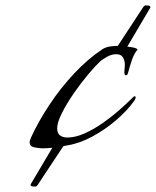

<svg xmlns="http://www.w3.org/2000/svg" viewBox="-20 -682 578 712"><path d="M112 10Q109 10 102 9.5Q95 9 94 5Q93 4 93.5 2.5Q94 1 94 1L174 -134Q154 -132 137 -132Q125 -132 107.5 -135.5Q90 -139 90 -155Q90 -160 92 -164Q94 -168 95 -172Q122 -231 163 -293Q204 -355 254.5 -409Q305 -463 359 -499Q371 -507 387.5 -509.5Q404 -512 417 -512Q454 -569 479.5 -607.5Q505 -646 512 -657Q514 -660 519 -662Q522 -662 529 -661.5Q536 -661 537 -657Q538 -656 537.5 -654.5Q537 -653 537 -653L452 -509Q466 -508 477.5 -505Q489 -502 490 -498Q477 -483 469 -459Q461 -435 456 -416Q455 -413 453.5 -408Q452 -403 447 -403Q443 -403 442 -407.5Q441 -412 441 -414Q441 -421 442 -427.5Q443 -434 443 -441Q443 -457 436 -469Q429 -481 411 -481Q395 -481 378 -472Q361 -463 349 -452Q333 -437 306.5 -405.5Q280 -374 254 -336.5Q228 -299 210 -263.5Q192 -228 192 -206Q192 -188 202.5 -180Q213 -172 230 -172Q259 -172 293 -187Q327 -202 360 -225Q393 -248 422 -273.5Q451 -299 471 -319Q473 -321 475 -323Q477 -325 480 -325Q483 -325 483 -321Q483 -316 479 -310Q454 -274 412.5 -238Q371 -202 323 -176Q275 -150 230 -143Q226 -142 222 -141.5Q218 -141 215 -140Q177 -83 151.5 -44.5Q126 -6 119 5Q117 8 112 10Z"/></svg>

Font: My Soul
Style: Regular
Weight: 400
Designer: Robert E. Leuschke
Foundry: Robert E. Leuschke
Version: Version 1.010; ttfautohint (v1.8.4.7-5d5b)